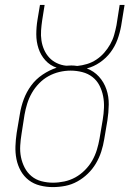

<svg xmlns="http://www.w3.org/2000/svg" viewBox="-20 -755 540 783"><path d="M195 8Q169 8 143 1.5Q117 -5 97 -20.5Q77 -36 64.5 -58.5Q52 -81 47 -106.5Q42 -132 43 -159Q44 -186 48 -213L61 -290Q66 -321 77 -350.5Q88 -380 107 -406Q126 -432 153.5 -450.5Q181 -469 211 -479Q184 -488 165 -509Q146 -530 137 -557.5Q128 -585 128 -615Q128 -645 133 -675L143 -735H162L152 -672Q149 -652 147.5 -631Q146 -610 149 -590Q152 -570 160 -552Q168 -534 181 -520Q194 -506 212 -497.5Q230 -489 250 -487Q255 -487 260.5 -487.5Q266 -488 271 -488Q277 -488 283 -487.5Q289 -487 295 -486Q315 -488 335 -494Q355 -500 373 -512Q391 -524 405 -540Q419 -556 429.5 -574.5Q440 -593 445.5 -612.5Q451 -632 455 -652L468 -735H488L474 -649Q469 -621 459 -593.5Q449 -566 431 -542Q413 -518 387.5 -500.5Q362 -483 334 -476Q363 -465 383.5 -442.5Q404 -420 414 -390.5Q424 -361 423.5 -328.5Q423 -296 418 -264L405 -187Q401 -162 393 -137Q385 -112 371.5 -89Q358 -66 338.5 -47Q319 -28 295.5 -15Q272 -2 246.5 3Q221 8 195 8ZM196 -10Q219 -10 242.5 -15Q266 -20 287 -31.5Q308 -43 326 -61Q344 -79 356 -100Q368 -121 375 -144Q382 -167 386 -190L399 -267Q403 -291 404 -315.5Q405 -340 400.5 -363Q396 -386 385.5 -406.5Q375 -427 357 -441Q339 -455 315.5 -461Q292 -467 268 -467Q245 -467 222 -461.5Q199 -456 178 -444.5Q157 -433 139.5 -415Q122 -397 110 -376Q98 -355 91 -332.5Q84 -310 80 -287L68 -210Q64 -186 62.5 -161.5Q61 -137 65.5 -114.5Q70 -92 80.5 -71.5Q91 -51 108.5 -36.5Q126 -22 149 -16Q172 -10 196 -10Z"/></svg>

Font: Iosevka Curly Slab ThObl
Style: Regular
Weight: 100
Italic angle: -9°
Monospace: yes
Designer: Belleve Invis
Foundry: Belleve Invis
Version: Version 11.0.0; ttfautohint (v1.8.3)